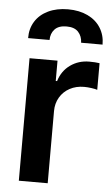

<svg xmlns="http://www.w3.org/2000/svg" viewBox="-54 -792 485 828"><g transform="rotate(5 188.5 -377.5)"><path d="M59.6 -530.3H180.7V-442.4H186.5Q200.2 -487.3 235.8 -512.7Q271.5 -538.1 317.4 -538.1Q344.7 -538.1 362.3 -535.2V-419.9Q354 -422.9 336.9 -425.3Q319.8 -427.7 304.7 -427.7Q270.5 -427.7 243.2 -413.1Q215.8 -398.4 200.2 -372.1Q184.6 -345.7 184.6 -312.5V0H59.6ZM207 -754.9Q255.9 -754.9 292.5 -737.3Q329.1 -719.7 348.6 -688.2Q368.2 -656.7 368.2 -616.2H275.4Q274.4 -644.5 257.8 -662.6Q241.2 -680.7 207 -680.7Q172.4 -680.7 155.5 -662.4Q138.7 -644 138.7 -616.2H45.9Q45.4 -656.7 64.9 -688.2Q84.5 -719.7 121.3 -737.3Q158.2 -754.9 207 -754.9Z"/></g></svg>

Font: Pretendard JP SemiBold
Style: Regular
Weight: 600
Designer: Base glyphs from Inter by Rasmus Andersson; Hangeul glyphs from Noto Sans CJK(Source Han Sans) by Jang Soo-young and Kan
Foundry: Kil Hyung-jin
Version: Version 1.309